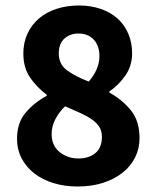

<svg xmlns="http://www.w3.org/2000/svg" viewBox="-20 -667 568 699"><path d="M263 12Q215 12 174.5 -0.5Q134 -13 104.5 -36Q75 -59 58.5 -91Q42 -123 42 -162Q42 -220 73.5 -257Q105 -294 150 -318V-322Q113 -350 89 -385.5Q65 -421 65 -472Q65 -512 80 -544.5Q95 -577 122 -600Q149 -623 186.5 -635Q224 -647 268 -647Q311 -647 347 -634.5Q383 -622 408 -599.5Q433 -577 447 -544.5Q461 -512 461 -473Q461 -427 436 -391.5Q411 -356 378 -334V-330Q424 -305 456 -266Q488 -227 488 -164Q488 -126 472 -94Q456 -62 426.5 -38.5Q397 -15 355.5 -1.5Q314 12 263 12ZM303 -370Q342 -415 342 -463Q342 -500 321.5 -522.5Q301 -545 265 -545Q236 -545 215 -527Q194 -509 194 -472Q194 -433 224 -411Q254 -389 303 -370ZM266 -90Q303 -90 327 -109.5Q351 -129 351 -169Q351 -190 341.5 -205Q332 -220 314 -232.5Q296 -245 271.5 -256Q247 -267 217 -280Q196 -260 182 -234Q168 -208 168 -179Q168 -137 197 -113.5Q226 -90 266 -90Z"/></svg>

Font: TypoPRO Source Sans Pro
Style: Bold
Weight: 700
Designer: Paul D. Hunt
Foundry: Adobe Systems Incorporated
Version: Version 2.020;PS 2.000;hotconv 1.0.86;makeotf.lib2.5.63406